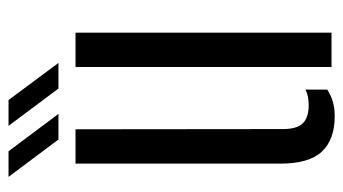

<svg xmlns="http://www.w3.org/2000/svg" viewBox="-197 -600 804 450"><g transform="rotate(-90 205.0 -375.0)"><path d="M46.5 -120V-600H127L127.5 -113.5Q127.5 -81.5 140.8 -67.5Q154 -53.5 184 -53.5Q205 -53.5 220 -61V-10Q193.5 7.5 158 7.5Q103 7.5 74.8 -22.5Q46.5 -52.5 46.5 -120ZM273 0V-600H353.5V0ZM103 -640 15.5 -757H75.5L163 -640ZM222.5 -640 135 -757H195.5L282.5 -640Z"/></g></svg>

Font: Big Shoulders Stencil Text
Style: Regular
Weight: 400
Designer: Patric King
Foundry: XO Type Co
Version: Version 1.000